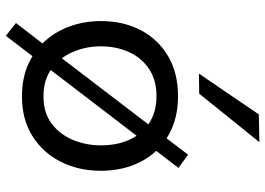

<svg xmlns="http://www.w3.org/2000/svg" viewBox="-142 -676 882 638"><g transform="rotate(90 299.0 -357.0)"><path d="M300.5 11Q239 11 192.5 -10.2Q146 -31.5 114.2 -68Q82.5 -104.5 66.2 -151.8Q50 -199 50 -251Q50 -325.5 80 -383.2Q110 -441 166 -474.2Q222 -507.5 299.5 -507.5Q358.5 -507.5 404.5 -488Q450.5 -468.5 482.5 -433.8Q514.5 -399 531 -352.2Q547.5 -305.5 547.5 -251Q547.5 -177.5 517.5 -118Q487.5 -58.5 432.2 -23.8Q377 11 300.5 11ZM300 -60.5Q355 -60.5 391 -87.8Q427 -115 445 -158.5Q463 -202 463 -251Q463 -307 443 -348.8Q423 -390.5 386.5 -413.2Q350 -436 300 -436Q246 -436 209 -411.2Q172 -386.5 153 -344.5Q134 -302.5 134 -251Q134 -202 152.5 -158.5Q171 -115 208 -87.8Q245 -60.5 300 -60.5ZM99 64.5 56.5 31Q95.5 -19.5 129.8 -64.2Q164 -109 203 -160L347 -348.5Q388.5 -402.5 423 -447.8Q457.5 -493 494 -541L538 -509Q500.5 -460.5 465 -414Q429.5 -367.5 389 -315L244 -125.5Q204.5 -73.5 170.2 -28.5Q136 16.5 99 64.5ZM224.5 -577Q258.5 -627 292.8 -677Q327 -727 360 -776L452.5 -778Q425 -744 398 -710.5Q371 -677 344.5 -644Q318 -611 291.5 -578Z"/></g></svg>

Font: Commissioner Thin
Style: Regular
Weight: 400
Version: Version 1.000